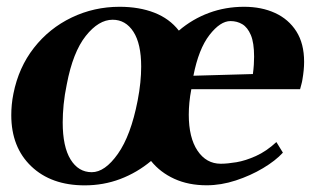

<svg xmlns="http://www.w3.org/2000/svg" viewBox="-20 -536 951 572"><path d="M595.6 16Q541.6 16 499.5 -3.2Q457.4 -22.4 430 -56.4Q388.2 -21.6 338.3 -2.7Q288.4 16.2 232.2 16.2Q132.6 16.2 73.1 -40.6Q13.6 -97.4 13.6 -193Q13.6 -208.4 15.1 -224.3Q16.6 -240.2 20 -257Q35.6 -335.4 81.2 -393.6Q126.8 -451.8 193.5 -483.8Q260.2 -515.8 336.2 -515.8Q394.6 -515.8 439.8 -498.2Q485 -480.6 512.8 -444.8Q553.4 -479.4 602.6 -497.6Q651.8 -515.8 707.2 -515.8Q759.2 -515.8 799.5 -497.3Q839.8 -478.8 862.9 -442.5Q886 -406.2 886 -351.8Q886 -339.4 884.7 -326.3Q883.4 -313.2 881 -299.2Q880 -292.2 878 -285.2Q876 -278.2 874 -270.2H550Q546 -249.8 544.2 -230.7Q542.4 -211.6 542.4 -194.4Q542.4 -125.8 568.5 -87Q594.6 -48.2 637.8 -48.2Q657.4 -48.2 684.3 -52.7Q711.2 -57.2 742.4 -71.2Q773.6 -85.2 803.4 -112.8L822.8 -81.2Q800.8 -57.2 763.6 -35Q726.4 -12.8 682.5 1.6Q638.6 16 595.6 16ZM166.8 -171.4Q166.8 -99 190.2 -61Q213.6 -23 253.4 -23Q292.6 -23 331.2 -77.7Q369.8 -132.4 390 -236Q395.6 -265 398.1 -290.1Q400.6 -315.2 400.6 -337.4Q400.6 -405.8 377.4 -441.5Q354.2 -477.2 315.6 -477.2Q273.8 -477.2 235.5 -428.9Q197.2 -380.6 179 -285Q172.4 -253.4 169.6 -224.8Q166.8 -196.2 166.8 -171.4ZM556.2 -310.4 733.4 -315.4Q735.4 -330.4 736.2 -343.2Q737 -356 737 -367Q737 -408.8 727.3 -431.6Q717.6 -454.4 702 -463.8Q686.4 -473.2 666.6 -473.2Q636.2 -473.2 604 -431.7Q571.8 -390.2 556.2 -310.4Z"/></svg>

Font: Wittgenstein
Style: Italic
Weight: 400
Italic angle: -11°
Designer: Jörg Drees
Foundry: Jörg Drees
Version: Version 1.500